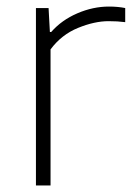

<svg xmlns="http://www.w3.org/2000/svg" viewBox="-20 -565 408 585"><path d="M89.5 0V-540.5H128L132 -467.5H136Q168 -504 215.8 -524.5Q263.5 -545 312 -545Q339 -545 361.5 -540.5V-497.5Q349.5 -499 337.2 -499.8Q325 -500.5 311 -500.5Q268 -500.5 217.8 -480Q167.5 -459.5 134 -414.5V0Z"/></svg>

Font: Encode Sans Semi Expanded ExtraLight
Style: Regular
Weight: 200
Width: 6
Designer: Multiple Designers
Foundry: Impallari Type
Version: Version 3.000; ttfautohint (v1.8.3) -l 8 -r 50 -G 200 -x 14 